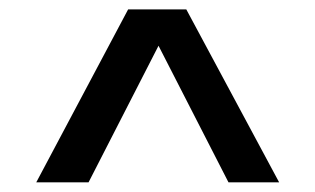

<svg xmlns="http://www.w3.org/2000/svg" viewBox="-20 -646 654 398"><path d="M245.6 -626.5H366.2L558.6 -268.1H453.6L298.8 -570.3H318.4L163.6 -268.1H55.2Z"/></svg>

Font: Monda SemiBold
Style: Regular
Weight: 600
Designer: Vernon Adams
Foundry: Vernon Adams
Version: Version 2.200